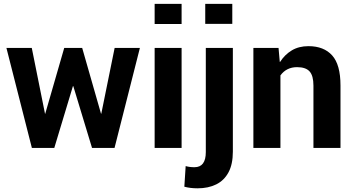

<svg xmlns="http://www.w3.org/2000/svg" viewBox="-20 -782 1872 1015"><path d="M585.5 0H466.5L367.5 -326.5H365.5L267 0H148.5L14 -528.5H148L218 -180.5H219L319.5 -528.5H414.5L514 -181H515.5L586 -528.5H719.5Z M940 0H797.5V-528.5H940ZM940 -655H797.5V-761.5H940Z M1208 -656H1065V-761.5H1208ZM1024.5 213.5Q985.5 213.5 954.5 205L961.5 96Q982 102 1008 102Q1068 102 1068 22V-528.5H1211V19.5Q1211 86 1188 129Q1165 172 1123 192.8Q1081 213.5 1024.5 213.5Z M1780 0H1637V-329.5Q1637 -381.5 1616.8 -404.2Q1596.5 -427 1550.5 -427Q1494.5 -427 1462.5 -383.5V0H1319.5V-528.5H1452.5L1459 -455L1460.5 -454.5Q1485.5 -493.5 1522.8 -515.8Q1560 -538 1610.5 -538Q1692 -538 1736 -489Q1780 -440 1780 -330Z"/></svg>

Font: Roberto Sans
Style: Bold
Weight: 700
Designer: Google (font) & Cristiano Sobral (main changes)
Version: Version 1.000;October 12, 2021;FontCreator 14.0.0.2814 64-bi